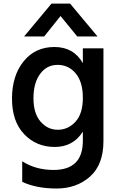

<svg xmlns="http://www.w3.org/2000/svg" viewBox="-20 -832 683 1101"><path d="M455.1 -469.7V-554.7H573.2V-23.4Q573.2 112.3 496.1 180.7Q418.9 249 304.2 249Q189.5 249 107.4 210.9V92.8Q184.6 142.6 287.1 142.6Q455.1 142.6 455.1 -24.4V-77.1Q399.4 10.7 293.9 10.7Q188.5 10.7 118.7 -62.5Q48.8 -135.7 48.8 -266.6Q48.8 -397.5 115.2 -480Q181.6 -562.5 292 -562.5Q402.3 -562.5 455.1 -469.7ZM118.2 -623 275.4 -811.5H381.8L539.1 -623H422.9L327.1 -740.2L233.4 -623ZM210 -408.2Q171.9 -356.4 171.9 -269Q171.9 -181.6 212.4 -134.8Q252.9 -87.9 311.5 -87.9Q370.1 -87.9 412.6 -133.8Q455.1 -179.7 455.1 -271Q455.1 -362.3 414.1 -411.1Q373 -460 310.5 -460Q248 -460 210 -408.2Z"/></svg>

Font: GenEi M Gothic v2 Medium
Style: Regular
Weight: 500
Version: Version 2.0